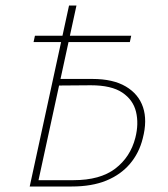

<svg xmlns="http://www.w3.org/2000/svg" viewBox="-20 -678 611 698"><path d="M102 -525 107 -548H457L452 -525ZM88 0 231 -658H258L120 -23H247Q344 -23 399 -65Q454 -107 472 -177Q485 -228 474.5 -271.5Q464 -315 424.5 -341.5Q385 -368 310 -368L184 -367L186 -391H316Q391 -391 437.5 -363.5Q484 -336 500 -288Q516 -240 499 -175Q486 -122 452.5 -82.5Q419 -43 366.5 -21.5Q314 0 241 0Z"/></svg>

Font: Ysabeau Office Thin
Style: Italic
Weight: 250
Italic angle: -12°
Designer: Christian Thalmann (Catharsis Fonts)
Version: Version 2.001;gftools[0.9.30]; featfreeze: tnum,lnum,ss02